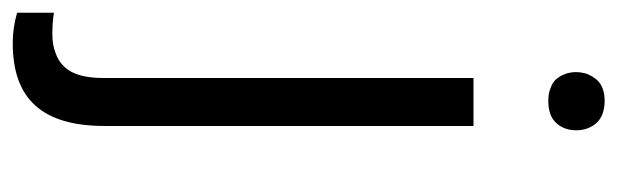

<svg xmlns="http://www.w3.org/2000/svg" viewBox="-380 -406 974 303"><g transform="rotate(90 107.5 -254.0)"><path d="M78.6 -513.7V70.3C78.6 99.1 72.8 120.1 60.5 132.3C54.7 138.7 47.4 143.1 38.6 146C29.8 149.4 20 150.9 9.3 150.9C-3.9 150.9 -15.1 149.9 -24.4 148.4V206.5C-9.3 210.9 6.3 213.4 23.4 213.4C67.9 213.4 100.6 201.7 122.1 177.7C143.6 153.8 154.3 117.7 154.3 68.4V-513.7ZM72.3 -658.2C74.2 -652.8 77.1 -648.4 80.6 -644C84 -640.1 88.9 -637.2 94.7 -635.3C100.1 -632.8 106.9 -631.8 114.7 -631.8C129.9 -631.8 141.6 -635.7 149.4 -644C157.2 -652.3 161.1 -663.1 161.1 -675.8C161.1 -688.5 157.2 -699.2 149.4 -708C141.6 -716.3 129.9 -720.7 114.7 -720.7C99.6 -720.7 88.4 -716.3 81.1 -708C78.6 -704.6 76.2 -701.7 74.7 -698.2C72.8 -694.8 71.3 -691.4 70.8 -688C69.8 -684.1 69.3 -680.2 69.3 -675.8C69.3 -669.4 70.3 -663.6 72.3 -658.2Z"/></g></svg>

Font: Shabnam FD Light
Style: Regular
Weight: 300
Foundry: DejaVu fonts team - Redesigned by Saber Rastikerdar - Based on Vazir font
Version: Version 5.00;October 20, 2019;FontCreator 12.0.0.2547 64-bit